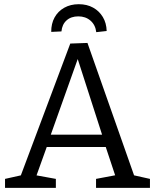

<svg xmlns="http://www.w3.org/2000/svg" viewBox="-20 -907 749 927"><path d="M633 -44.3 610 -64.3 704 -43.3V0H443.7V-43.3L548.3 -63L539.7 -49.3L486.7 -209L501.7 -197.3H196.3L210 -209.3L153 -50.7L148.3 -61.7L249.7 -43.3V0H4.3V-43.3L95.7 -63.7L75.3 -46L319.3 -696.7L402.3 -699.7ZM220.7 -244 212.7 -256.7H486.3L477.3 -243L346.3 -649.7L365 -649.3ZM360.3 -886.7Q399.7 -886.7 429.3 -870.3Q459 -854 476.5 -824.8Q494 -795.7 495 -757.3L444.7 -751.7Q440.7 -786.7 417 -807.3Q393.3 -828 358 -828Q323 -828 301.3 -808.5Q279.7 -789 276.7 -755.3L227.3 -753Q227 -792.7 243.5 -822.7Q260 -852.7 290.3 -869.7Q320.7 -886.7 360.3 -886.7Z"/></svg>

Font: Bitter Thin
Style: Regular
Weight: 100
Designer: Sol Matas, and Bitter project Authors
Foundry: Sol Matas
Version: Version 2.002